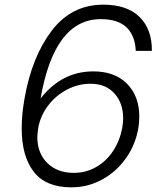

<svg xmlns="http://www.w3.org/2000/svg" viewBox="-20 -793 680 823"><path d="M73 -242Q73 -303 85 -370Q116 -548 201 -660.5Q286 -773 423 -773Q525 -773 578.5 -720Q632 -667 631 -575H562Q559 -641 522 -676Q485 -711 412 -711Q213 -711 154 -371Q245 -487 380 -487Q472 -487 524.5 -434Q577 -381 577 -294Q577 -267 573 -244Q561 -173 520 -115Q479 -57 418 -23.5Q357 10 286 10Q176 10 124.5 -57Q73 -124 73 -242ZM504 -245Q508 -273 508 -285Q508 -351 470.5 -392.5Q433 -434 368 -434Q315 -434 266.5 -408.5Q218 -383 185.5 -339.5Q153 -296 144 -245Q140 -217 140 -206Q140 -136 183 -94Q226 -52 296 -52Q349 -52 393 -77.5Q437 -103 465.5 -147Q494 -191 504 -245Z"/></svg>

Font: Open Sauce One Light Italic
Style: Regular
Weight: 300
Italic angle: -10°
Designer: Alfredo Marco Pradil
Foundry: Creative Sauce Fz LLC
Version: Version 1.477